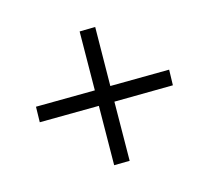

<svg xmlns="http://www.w3.org/2000/svg" viewBox="-79 -544 637 585"><g transform="rotate(30 239.5 -251.0)"><path d="M205.1 -251.5 75.2 -383.8 109.4 -419.4 239.3 -286.6 369.6 -419.4 403.3 -383.8 273.9 -251.5 404.3 -118.7 370.1 -83.5 239.3 -216.8 108.4 -83.5 74.7 -118.7Z"/></g></svg>

Font: Vazirmatn UI FD ExtraLight
Style: Regular
Weight: 200
Designer: Saber Rastikerdar
Foundry: Saber Rastikerdar
Version: Version 33.003